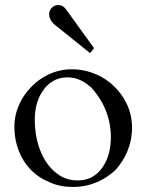

<svg xmlns="http://www.w3.org/2000/svg" viewBox="-20 -729 580 762"><path d="M37 -225C37 -192 43 -160 54 -132C76 -73 119 -29 176 -6C204 7 235 13 269 13C343 13 398 -17 438 -54C474 -94 504 -150 504 -223C504 -294 471 -350 432 -387C395 -424 335 -454 265 -454C196 -454 140 -422 104 -384C68 -348 37 -292 37 -225ZM118 -255C118 -298 129 -340 150 -368C168 -397 201 -422 247 -422C290 -422 317 -403 342 -382C384 -336 420 -270 420 -184C420 -138 409 -98 389 -68C369 -38 339 -13 289 -13C259 -13 233 -21 212 -36C153 -76 118 -158 118 -255ZM175 -673C175 -653 189 -636 202 -627L334 -521C335 -520 335 -519 336 -519C337 -519 339 -520 340 -521L351 -535C352 -536 353 -537 353 -538C353 -539 352 -540 351 -541L247 -685C238 -698 229 -709 211 -709C191 -709 175 -692 175 -673Z"/></svg>

Font: fbb
Style: Regular
Weight: 400
Designer: David J. Perry, Michael Sharpe
Version: Version 1.045